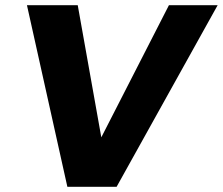

<svg xmlns="http://www.w3.org/2000/svg" viewBox="-20 -721 860 741"><path d="M632 -701H820L430 0H240L84 -701H280L371 -191Z"/></svg>

Font: TypoPRO Montserrat Alternates
Style: Bold Italic
Weight: 700
Italic angle: -11.3°
Designer: Julieta Ulanovsky
Foundry: Julieta Ulanovsky
Version: Version 6.001